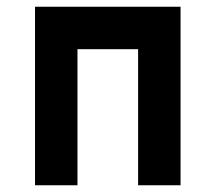

<svg xmlns="http://www.w3.org/2000/svg" viewBox="-20 -550 640 570"><path d="M84 -530H516V0H390V-404H210V0H84Z"/></svg>

Font: Fliege Mono Thin
Style: Regular
Weight: 100
Version: Version 0.020;Glyphs 3.3 (3306)